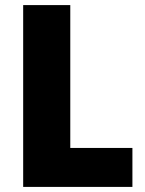

<svg xmlns="http://www.w3.org/2000/svg" viewBox="-20 -734 569 754"><path d="M71 0V-714H256V-153H500V0Z"/></svg>

Font: Noto Sans Bengali SemiCondensed Black
Style: Regular
Weight: 900
Width: 4
Designer: Joana Ranito - Universal Thirst; Jelle Bosma - Monotype Design Team
Foundry: Universal Thirst ehf.
Version: Version 3.000; ttfautohint (v1.8.4.7-5d5b)